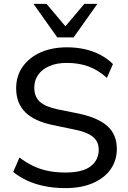

<svg xmlns="http://www.w3.org/2000/svg" viewBox="-20 -957 658 986"><path d="M316 9Q261 9 212 -0.5Q163 -10 122 -28.5Q81 -47 48 -74L80 -148Q113 -123 149 -105.5Q185 -88 226 -79.5Q267 -71 316 -71Q404 -71 445.5 -103Q487 -135 487 -187Q487 -216 474 -236Q461 -256 432 -270Q403 -284 356 -293L250 -315Q156 -335 109.5 -381Q63 -427 63 -504Q63 -567 96.5 -614.5Q130 -662 188.5 -688Q247 -714 324 -714Q372 -714 415 -704.5Q458 -695 495 -675.5Q532 -656 560 -628L529 -557Q485 -597 435 -615.5Q385 -634 323 -634Q272 -634 234.5 -618Q197 -602 176.5 -573.5Q156 -545 156 -507Q156 -461 184 -435Q212 -409 278 -395L383 -374Q483 -353 531.5 -309.5Q580 -266 580 -193Q580 -133 548 -87.5Q516 -42 456.5 -16.5Q397 9 316 9ZM274 -765 152 -937H219L316 -822L413 -937H480L358 -765Z"/></svg>

Font: Nunito Sans 12pt Medium
Style: Regular
Weight: 500
Designer: Vernon Adams
Foundry: Vernon Adams
Version: Version 3.101;gftools[0.9.27]